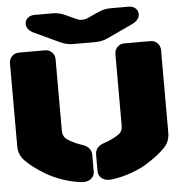

<svg xmlns="http://www.w3.org/2000/svg" viewBox="-59 -945 933 1007"><g transform="rotate(-5 407.5 -442.0)"><path d="M109.9 -847.2Q109.9 -865.2 123.8 -877.7Q137.7 -890.1 159.2 -890.1H256.8Q289.1 -890.1 321.8 -875L374 -851.1Q407.2 -834.5 440.9 -851.1L493.2 -875Q525.9 -890.1 558.1 -890.1H655.8Q677.2 -890.1 691.2 -877.7Q705.1 -865.2 705.1 -847.2Q705.1 -816.4 667 -797.9L532.2 -734.9Q501 -720.2 466.8 -720.2H348.1Q314.5 -720.2 283.2 -734.9L147.9 -797.9Q109.9 -816.4 109.9 -847.2ZM41 -134.8Q9.8 -166 9.8 -212.9V-648.9Q9.8 -670.4 24.7 -685.3Q39.6 -700.2 61 -700.2H199.2Q220.7 -700.2 235.4 -685.3Q250 -670.4 250 -648.9V-272.9Q250 -242.2 272 -226.1Q305.2 -203.6 350.1 -189Q397.9 -173.8 397.9 -130.9V-44.9Q397.9 -19.5 377 -4.9Q356 9.8 319.8 3.9Q269.5 -3.4 222.4 -20.5Q175.3 -37.6 140.4 -59.1Q105.5 -80.6 82 -98.6Q58.6 -116.7 41 -134.8ZM773.9 -134.8Q756.3 -116.7 733.2 -98.6Q710 -80.6 675 -58.8Q640.1 -37.1 593.3 -20.3Q546.4 -3.4 496.1 3.9Q460 9.8 439 -4.9Q418 -19.5 418 -44.9V-130.9Q418 -173.8 465.8 -189Q508.8 -203.1 543 -226.1Q564.9 -240.2 564.9 -272.9V-648.9Q564.9 -670.4 579.8 -685.3Q594.7 -700.2 616.2 -700.2H753.9Q775.4 -700.2 790.3 -685.3Q805.2 -670.4 805.2 -648.9V-212.9Q805.2 -166 773.9 -134.8Z"/></g></svg>

Font: Nastup Soft
Style: Regular
Weight: 400
Designer: Maksym Kobuzan
Foundry: Zakznak
Version: Version 1.020;hotconv 1.0.109;makeotfexe 2.5.65596